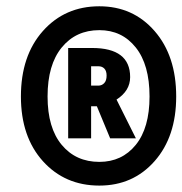

<svg xmlns="http://www.w3.org/2000/svg" viewBox="-20 -784 575 605"><path d="M293 -764.2Q399.4 -764.2 467.3 -686Q535.2 -607.9 535.2 -480Q535.2 -353.5 467.3 -276.4Q399.4 -199.2 293 -199.2Q184.6 -199.2 115.2 -276.1Q45.9 -353 45.9 -480Q45.9 -608.4 115.2 -686.3Q184.6 -764.2 293 -764.2ZM293 -273.9Q364.3 -273.9 407.7 -327.4Q451.2 -380.9 451.2 -480Q451.2 -580.1 407.7 -634.5Q364.3 -689 293 -689Q219.2 -689 174.6 -634.5Q129.9 -580.1 129.9 -480Q129.9 -380.9 174.6 -327.4Q219.2 -273.9 293 -273.9ZM390.1 -541Q390.1 -498 347.2 -470.2L408.2 -348.1H327.1L285.2 -449.2H267.1V-348.1H194.8V-632.8H270Q390.1 -632.8 390.1 -541ZM267.1 -575.2V-514.2H290Q300.8 -514.2 308.3 -522Q315.9 -529.8 315.9 -545.9Q315.9 -560.5 308.8 -567.9Q301.8 -575.2 290 -575.2Z"/></svg>

Font: Fira Sans Compressed Heavy
Style: Italic
Weight: 900
Width: 3
Italic angle: -8°
Designer: Carrois Corporate & Edenspiekermann AG
Foundry: Carrois Corporate GbR & Edenspiekermann AG
Version: Version 4.203;PS 004.203;hotconv 1.0.88;makeotf.lib2.5.64775